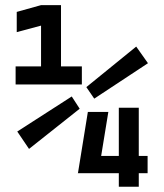

<svg xmlns="http://www.w3.org/2000/svg" viewBox="-20 -713 626 733"><path d="M276.9 -51.8 277.8 -53.2 315.4 -285.6H393.6L366.2 -117.7H433.6V-301.8H509.8V-117.7H543.5V-51.8H509.8V0H433.6V-51.8ZM39.6 -390.6V-459.5H136.7V-615.2L43.9 -590.3V-667.5L136.7 -693.4H212.9V-459.5H292.5V-390.6ZM90.8 -144.5 45.9 -210.9 253.9 -344.7 284.2 -297.9ZM339.8 -336.4 309.6 -380.4 500 -535.2 544.9 -471.7Z"/></svg>

Font: Cascadia Mono PL
Style: Regular
Weight: 400
Monospace: yes
Designer: Aaron Bell
Foundry: Saja Typeworks
Version: Version 2404.023; ttfautohint (v1.8.4)